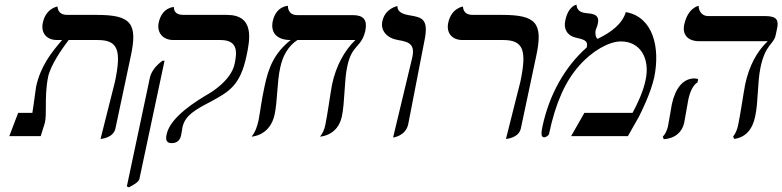

<svg xmlns="http://www.w3.org/2000/svg" viewBox="-20 -585 3361 825"><path d="M412 12C412 12 467 9 476 -33L542 -344C573 -487 541 -521 395 -521H269C242 -521 229 -534 227 -557C227 -557 177 -550 164 -487C155 -446 178 -413 225 -413H247C200 -359 154 -300 135 -212C133 -202 125 -135 119 -100H58L20 0H155L173 -58C177 -76 177 -99 177 -126C177 -163 177 -208 187 -256C198 -306 246 -375 275 -413H400C488 -413 502 -368 474 -234Z M764 -38C775 -89 818 -113 885 -148C964 -191 1012 -217 1039 -344C1054 -414 1075 -521 955 -521H769C741 -521 727 -532 727 -555C727 -555 676 -554 662 -488C653 -447 678 -413 725 -413H928C1007 -413 997 -354 988 -310C973 -240 888 -188 873 -180C833 -156 712 -85 696 -8C690 18 697 30 717 30C740 30 753 19 758 -3C761 -17 763 -31 764 -38ZM534 220C559 207 577 195 579 184L687 -324H678C651 -304 630 -279 624 -251L525 216Z M1472 -299C1492 -396 1533 -378 1550 -454C1559 -499 1542 -520 1497 -520H1257C1230 -520 1217 -537 1217 -560C1217 -560 1166 -559 1152 -494C1142 -448 1166 -413 1229 -413C1159 -357 1134 -296 1117 -215C1104 -157 1097 -98 1091 -68C1085 -40 1076 -16 1061 2C1061 2 1140 0 1160 -93C1173 -155 1170 -232 1184 -294C1195 -348 1221 -389 1258 -413H1507C1460 -368 1424 -302 1407 -223C1399 -181 1387 -91 1378 -49C1374 -28 1366 -11 1355 2C1355 2 1431 0 1449 -85C1462 -146 1459 -241 1472 -299Z M1669 6C1669 6 1723 0 1734 -51L1803 -406C1824 -504 1794 -510 1741 -519C1741 -519 1740 -519 1740 -519C1719 -523 1686 -530 1688 -559C1688 -559 1635 -550 1623 -494C1614 -453 1643 -421 1690 -413C1741 -405 1764 -393 1751 -336Z M2154 12C2154 12 2209 9 2218 -33L2284 -344C2315 -487 2283 -521 2137 -521H2011C1984 -521 1971 -534 1969 -557C1969 -557 1919 -550 1906 -487C1897 -446 1920 -413 1967 -413H2142C2230 -413 2244 -368 2216 -234Z M2669 -533C2654 -483 2609 -448 2548 -418C2539 -424 2537 -440 2539 -453C2542 -466 2546 -468 2549 -485C2557 -522 2528 -526 2503 -528C2484 -530 2459 -534 2457 -565C2457 -565 2422 -560 2409 -497C2401 -462 2416 -432 2455 -423C2497 -414 2507 -407 2501 -381C2407 -298 2340 -178 2311 -42C2305 -14 2304 5 2318 5C2327 5 2338 -4 2339 -9C2367 -143 2410 -237 2468 -302C2525 -367 2597 -407 2648 -407C2732 -407 2774 -333 2754 -241C2744 -191 2717 -135 2698 -100H2491L2434 0H2678L2725 -83C2736 -104 2776 -185 2791 -252C2818 -383 2785 -513 2669 -533Z M3248 -296C3269 -396 3305 -394 3313 -434L3318 -458C3327 -496 3321 -516 3268 -516H3022C2997 -516 2982 -537 2982 -560C2982 -560 2936 -553 2920 -479C2911 -438 2934 -408 2984 -408H3279C3231 -363 3199 -301 3182 -223C3174 -181 3161 -91 3152 -49C3148 -29 3141 -12 3130 2L3135 12C3183 5 3213 -27 3225 -85C3239 -151 3234 -230 3248 -296ZM2938 -159C2945 -191 2959 -221 2977 -231L2980 -244C2976 -247 2970 -248 2964 -248C2915 -248 2882 -206 2867 -138C2863 -119 2854 -59 2850 -41C2846 -25 2838 -7 2828 2L2832 13C2882 10 2912 -19 2920 -58C2924 -77 2934 -140 2938 -159Z"/></svg>

Font: Libertinus Sans
Style: Italic
Weight: 400
Italic angle: -12°
Designer: Philipp H. Poll, Khaled Hosny
Foundry: Caleb Maclennan
Version: Version 7.050;RELEASE